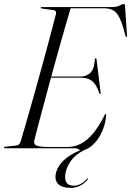

<svg xmlns="http://www.w3.org/2000/svg" viewBox="-25 -735 650 952"><path d="M210 -355.5H374.5Q402.5 -355.5 422.5 -373.5Q442.5 -391.5 445.5 -441Q445.5 -443 446.5 -444.5Q447.5 -446 449 -446Q451 -446 452.2 -444.5Q453.5 -443 454 -438.5L473.5 -278.5Q474 -273.5 474 -271.8Q474 -270 472 -269Q470.5 -268.5 469.5 -269.2Q468.5 -270 467.5 -272.5Q453.5 -315.5 432.5 -332.8Q411.5 -350 374 -350H208.5ZM348 0H0.5Q-2 0 -3.5 -0.8Q-5 -1.5 -5 -3Q-5 -5 -3.5 -6.2Q-2 -7.5 1 -7.5L55 -13.5Q65 -14.5 70.2 -20.2Q75.5 -26 78.5 -37Q88 -69 100.2 -111Q112.5 -153 126 -201.2Q139.5 -249.5 154 -300.8Q168.5 -352 182.5 -403.2Q196.5 -454.5 209.5 -502.8Q222.5 -551 233.5 -592.5Q244.5 -634 252.5 -666Q254.5 -675.5 250.8 -679.8Q247 -684 240 -685L183.5 -692.5Q179 -693 178 -694Q177 -695 177 -696.5Q177 -698.5 178.2 -699.2Q179.5 -700 181.5 -700H529.5Q555 -700 567.8 -707.5Q580.5 -715 588 -715Q595 -715 595 -706L604.5 -560.5Q605.5 -556 605 -553.8Q604.5 -551.5 602.5 -551.5Q601 -551.5 599.5 -552.8Q598 -554 597 -558Q583 -615 569 -644.2Q555 -673.5 536.5 -683.8Q518 -694 491.5 -694H325Q313.5 -655 300 -608.2Q286.5 -561.5 272 -510Q257.5 -458.5 243 -405.8Q228.5 -353 214.5 -301Q200.5 -249 187.8 -201.5Q175 -154 164.2 -113.5Q153.5 -73 146 -42.5Q142.5 -29.5 146.5 -21.5Q150.5 -13.5 167.5 -9.8Q184.5 -6 220 -6H308.5Q344.5 -6 376.2 -22.5Q408 -39 437.2 -74.2Q466.5 -109.5 494.5 -165.5Q497 -170 499 -170Q502 -170 501 -164Q499 -129.5 487.2 -98Q475.5 -66.5 457.8 -42.2Q440 -18 419.2 -4Q398.5 10 378.5 10Q370.5 10 364 5Q357.5 0 348 0ZM412 -4.5 413.5 -0.5Q364.5 19.5 337.5 49.2Q310.5 79 301.5 116Q293 150 303.5 168Q314 186 341.5 186Q359 186 376.5 176.2Q394 166.5 404.5 153Q406 151 407.2 150.2Q408.5 149.5 410 150Q411 150.5 410.8 152Q410.5 153.5 409 156Q398 171 375.8 183.8Q353.5 196.5 324.5 196.5Q281.5 196.5 262.8 176.5Q244 156.5 253 121Q259 97 277.5 74.2Q296 51.5 329.2 31.5Q362.5 11.5 412 -4.5Z"/></svg>

Font: Fraunces 120pt Light
Style: Italic
Weight: 300
Italic angle: -16°
Version: Version 1.000;[b76b70a41]